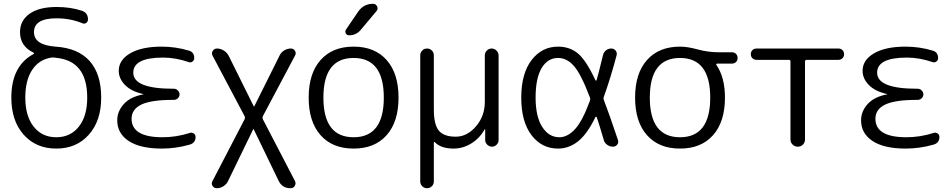

<svg xmlns="http://www.w3.org/2000/svg" viewBox="-20 -777 5041 1017"><path d="M252 -472Q187 -462 150.5 -407Q114 -352 114 -260Q114 -162 158.5 -106Q203 -50 278 -50Q353 -50 397.5 -106Q442 -162 442 -260Q442 -457 274 -471Q273 -471 271.5 -471.5Q270 -472 269 -472Q260 -473 252 -472ZM40 -260Q40 -428 158 -491Q160 -492 160 -494.5Q160 -497 158 -498Q86 -532 86 -607Q86 -668 136.5 -704Q187 -740 280 -740Q354 -740 414 -720Q446 -709 446 -674Q446 -662 436.5 -655.5Q427 -649 416 -654Q352 -680 280 -680Q160 -680 160 -607Q160 -538 275 -530Q394 -522 455 -453.5Q516 -385 516 -260Q516 -137 450.5 -63.5Q385 10 278 10Q171 10 105.5 -63.5Q40 -137 40 -260Z M837 10Q723 10 662 -30Q601 -70 601 -140Q601 -187 635.5 -225.5Q670 -264 738 -277Q739 -277 739 -278Q739 -279 738 -279Q675 -293 642 -327Q609 -361 609 -402Q609 -459 669.5 -494.5Q730 -530 837 -530Q910 -530 980 -509Q1009 -501 1009 -469Q1009 -458 999.5 -451Q990 -444 980 -448Q910 -472 844 -472Q686 -472 686 -392Q686 -307 897 -307H901Q913 -307 922 -298Q931 -289 931 -277Q931 -265 922 -256.5Q913 -248 901 -248H897Q780 -248 728.5 -223Q677 -198 677 -148Q677 -50 841 -50Q914 -50 986 -73Q997 -77 1006.5 -70Q1016 -63 1016 -52Q1016 -20 985 -11Q912 10 837 10Z M1105 183 1276 -146Q1279 -154 1276 -161L1106 -482Q1099 -495 1107 -507.5Q1115 -520 1129 -520Q1148 -520 1165 -509.5Q1182 -499 1191 -482L1324 -214H1325H1327L1461 -483Q1469 -500 1485.5 -510Q1502 -520 1521 -520Q1535 -520 1542.5 -508Q1550 -496 1543 -483L1372 -161Q1369 -154 1372 -146L1542 181Q1549 195 1541.5 207.5Q1534 220 1519 220Q1475 220 1456 181L1324 -92Q1324 -93 1323 -93Q1321 -93 1321 -92L1188 182Q1180 199 1163.5 209.5Q1147 220 1128 220Q1114 220 1106 208Q1098 196 1105 183Z M2013 -260Q2013 -470 1853 -470Q1693 -470 1693 -260Q1693 -50 1853 -50Q2013 -50 2013 -260ZM2028 -61Q1965 10 1853 10Q1741 10 1678 -61Q1615 -132 1615 -260Q1615 -388 1678 -459Q1741 -530 1853 -530Q1965 -530 2028 -459Q2091 -388 2091 -260Q2091 -132 2028 -61ZM1877 -715Q1906 -757 1956 -757Q1971 -757 1977.5 -743Q1984 -729 1974 -718L1891 -619Q1867 -590 1829 -590Q1817 -590 1811.5 -600.5Q1806 -611 1813 -621Z M2206 184V-484Q2206 -499 2216.5 -509.5Q2227 -520 2242 -520Q2257 -520 2267.5 -509.5Q2278 -499 2278 -484V-197Q2278 -117 2304.5 -85Q2331 -53 2394 -53Q2454 -53 2501 -107.5Q2548 -162 2548 -237V-483Q2548 -498 2558.5 -509Q2569 -520 2584 -520Q2599 -520 2610 -509Q2621 -498 2621 -483V-35Q2621 -21 2610.5 -10.5Q2600 0 2586 0Q2572 0 2561 -10.5Q2550 -21 2550 -35V-92Q2550 -93 2549 -93Q2547 -93 2547 -91Q2520 -44 2476 -17Q2432 10 2382 10Q2316 10 2283 -24Q2281 -26 2279.5 -25Q2278 -24 2278 -22V184Q2278 199 2267.5 209.5Q2257 220 2242 220Q2227 220 2216.5 209.5Q2206 199 2206 184Z M2936 -470Q2881 -470 2849 -416.5Q2817 -363 2817 -260Q2817 -160 2852 -105Q2887 -50 2943 -50Q2986 -50 3025.5 -92.5Q3065 -135 3105 -244Q3108 -252 3105 -260Q3058 -384 3020.5 -427Q2983 -470 2936 -470ZM2936 10Q2849 10 2795 -61.5Q2741 -133 2741 -260Q2741 -387 2795.5 -458.5Q2850 -530 2936 -530Q2997 -530 3040.5 -494.5Q3084 -459 3134 -352Q3135 -350 3137 -350Q3139 -350 3140 -352Q3151 -390 3174 -485Q3178 -501 3190 -510.5Q3202 -520 3218 -520Q3232 -520 3241 -509Q3250 -498 3246 -484Q3215 -366 3178 -263Q3175 -256 3179 -246Q3208 -171 3253 -36Q3258 -22 3249.5 -11Q3241 0 3227 0Q3210 0 3196 -10Q3182 -20 3178 -36Q3155 -115 3141 -156Q3140 -158 3137.5 -158.5Q3135 -159 3134 -157Q3090 -66 3041.5 -28Q2993 10 2936 10Z M3742 -260Q3742 -470 3582 -470Q3422 -470 3422 -260Q3422 -50 3582 -50Q3742 -50 3742 -260ZM3582 -530Q3622 -530 3676.5 -515Q3731 -500 3790 -500H3857Q3870 -500 3878.5 -491.5Q3887 -483 3887 -470Q3887 -457 3878.5 -448.5Q3870 -440 3857 -440H3778Q3776 -440 3774.5 -438Q3773 -436 3774 -434Q3820 -368 3820 -260Q3820 -132 3757 -61Q3694 10 3582 10Q3470 10 3407 -61Q3344 -132 3344 -260Q3344 -388 3407 -459Q3470 -530 3582 -530Z M3987 -460Q3974 -460 3965.5 -468.5Q3957 -477 3957 -490Q3957 -503 3965.5 -511.5Q3974 -520 3987 -520H4421Q4434 -520 4442.5 -511.5Q4451 -503 4451 -490Q4451 -477 4442.5 -468.5Q4434 -460 4421 -460H4253Q4244 -460 4244 -451V-38Q4244 -22 4233 -11Q4222 0 4206 0Q4190 0 4178.5 -11Q4167 -22 4167 -38V-451Q4167 -460 4159 -460Z M4777 10Q4663 10 4602 -30Q4541 -70 4541 -140Q4541 -187 4575.5 -225.5Q4610 -264 4678 -277Q4679 -277 4679 -278Q4679 -279 4678 -279Q4615 -293 4582 -327Q4549 -361 4549 -402Q4549 -459 4609.5 -494.5Q4670 -530 4777 -530Q4850 -530 4920 -509Q4949 -501 4949 -469Q4949 -458 4939.5 -451Q4930 -444 4920 -448Q4850 -472 4784 -472Q4626 -472 4626 -392Q4626 -307 4837 -307H4841Q4853 -307 4862 -298Q4871 -289 4871 -277Q4871 -265 4862 -256.5Q4853 -248 4841 -248H4837Q4720 -248 4668.5 -223Q4617 -198 4617 -148Q4617 -50 4781 -50Q4854 -50 4926 -73Q4937 -77 4946.5 -70Q4956 -63 4956 -52Q4956 -20 4925 -11Q4852 10 4777 10Z"/></svg>

Font: Rounded Mplus 1c
Style: Regular
Weight: 400
Version: Version 1.059.20150529